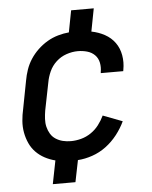

<svg xmlns="http://www.w3.org/2000/svg" viewBox="-53 -679 656 828"><g transform="rotate(-5 275.0 -265.0)"><path d="M240 105H142L162 4Q138 -2 116.5 -13.5Q95 -25 78.5 -42Q62 -59 52 -81Q42 -103 37.5 -127.5Q33 -152 35 -178Q37 -204 43 -230L66 -350Q70 -373 78 -396.5Q86 -420 100 -441.5Q114 -463 133 -481Q152 -499 174 -512Q196 -525 220.5 -532Q245 -539 268 -541L286 -635H384L365 -536Q396 -530 422.5 -515.5Q449 -501 466 -477.5Q483 -454 488.5 -423Q494 -392 488 -360L487 -354H390V-358Q394 -379 390 -399Q386 -419 372.5 -432.5Q359 -446 339.5 -451.5Q320 -457 299 -457Q275 -457 250 -448.5Q225 -440 205.5 -422Q186 -404 175.5 -380.5Q165 -357 161 -334L137 -214Q134 -196 133 -178Q132 -160 136 -143.5Q140 -127 148.5 -113Q157 -99 171 -90Q185 -81 201.5 -77Q218 -73 236 -73Q258 -73 280.5 -79Q303 -85 323 -98.5Q343 -112 357.5 -131Q372 -150 382 -171L466 -139Q452 -109 430.5 -81.5Q409 -54 381.5 -33.5Q354 -13 322 -2Q290 9 259 11Z"/></g></svg>

Font: Lode Dark
Style: Bold Italic
Weight: 700
Italic angle: -11°
Monospace: yes
Designer: Belleve Invis
Foundry: Belleve Invis
Version: Version 29.2.0; ttfautohint (v1.8.3)